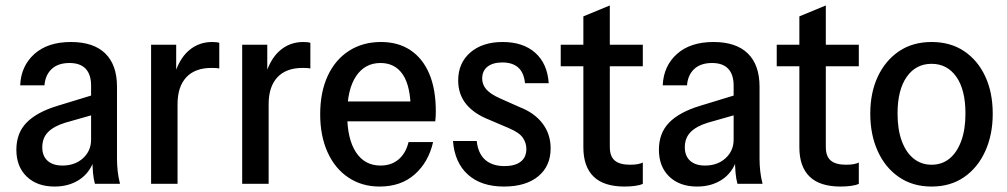

<svg xmlns="http://www.w3.org/2000/svg" viewBox="-20 -674 3692 704"><path d="M328 0Q323 -18 321 -40.5Q319 -63 319 -91H314V-360Q314 -401 294 -422Q274 -443 235 -443Q193 -443 169.5 -421Q146 -399 143 -361H54Q57 -432 106 -476Q155 -520 240 -520Q323 -520 366 -478Q409 -436 409 -356V-91Q409 -69 411.5 -46.5Q414 -24 420 0ZM180 10Q116 10 78 -26.5Q40 -63 40 -125Q40 -186 77.5 -224.5Q115 -263 191 -286L335 -330V-257L219 -224Q177 -211 156 -189.5Q135 -168 135 -134Q135 -102 154.5 -84.5Q174 -67 209 -67Q255 -67 284.5 -94Q314 -121 314 -162L326 -90Q310 -41 271.5 -15.5Q233 10 180 10Z M534 0V-510H626V-391H631V0ZM631 -292 617 -391Q635 -456 671.5 -488Q708 -520 758 -520Q775 -520 784 -517V-423Q780 -424 773 -424.5Q766 -425 756 -425Q695 -425 663 -390.5Q631 -356 631 -292Z M868 0V-510H960V-391H965V0ZM965 -292 951 -391Q969 -456 1005.5 -488Q1042 -520 1092 -520Q1109 -520 1118 -517V-423Q1114 -424 1107 -424.5Q1100 -425 1090 -425Q1029 -425 997 -390.5Q965 -356 965 -292Z M1372 10Q1307 10 1257.5 -23Q1208 -56 1181 -116Q1154 -176 1154 -255Q1154 -336 1181.5 -395.5Q1209 -455 1259.5 -487.5Q1310 -520 1377 -520Q1440 -520 1485 -490Q1530 -460 1554 -403.5Q1578 -347 1578 -265Q1578 -256 1577.5 -247Q1577 -238 1576 -229H1218V-302H1513L1486 -268Q1486 -357 1457.5 -400Q1429 -443 1375 -443Q1318 -443 1285.5 -394.5Q1253 -346 1253 -255Q1253 -165 1285 -116Q1317 -67 1375 -67Q1415 -67 1441.5 -89.5Q1468 -112 1478 -153H1568Q1551 -79 1500.5 -34.5Q1450 10 1372 10Z M1828 10Q1744 10 1695.5 -34Q1647 -78 1641 -157H1728Q1733 -111 1759 -88Q1785 -65 1830 -65Q1868 -65 1889 -81Q1910 -97 1910 -128Q1910 -150 1897 -169Q1884 -188 1846 -204L1776 -234Q1719 -256 1689.5 -292Q1660 -328 1660 -379Q1660 -443 1704.5 -481.5Q1749 -520 1823 -520Q1898 -520 1942.5 -480.5Q1987 -441 1992 -369H1905Q1901 -408 1880 -426.5Q1859 -445 1822 -445Q1787 -445 1767.5 -429.5Q1748 -414 1748 -386Q1748 -364 1763 -346.5Q1778 -329 1814 -313L1886 -281Q1940 -260 1969.5 -221Q1999 -182 1999 -130Q1999 -65 1953.5 -27.5Q1908 10 1828 10Z M2270 10Q2194 10 2156.5 -26.5Q2119 -63 2119 -134V-614L2216 -654V-135Q2216 -101 2234 -85.5Q2252 -70 2290 -70Q2306 -70 2317.5 -72Q2329 -74 2337 -78V0Q2327 5 2309 7.5Q2291 10 2270 10ZM2036 -431V-510H2337V-431Z M2684 0Q2679 -18 2677 -40.5Q2675 -63 2675 -91H2670V-360Q2670 -401 2650 -422Q2630 -443 2591 -443Q2549 -443 2525.5 -421Q2502 -399 2499 -361H2410Q2413 -432 2462 -476Q2511 -520 2596 -520Q2679 -520 2722 -478Q2765 -436 2765 -356V-91Q2765 -69 2767.5 -46.5Q2770 -24 2776 0ZM2536 10Q2472 10 2434 -26.5Q2396 -63 2396 -125Q2396 -186 2433.5 -224.5Q2471 -263 2547 -286L2691 -330V-257L2575 -224Q2533 -211 2512 -189.5Q2491 -168 2491 -134Q2491 -102 2510.5 -84.5Q2530 -67 2565 -67Q2611 -67 2640.5 -94Q2670 -121 2670 -162L2682 -90Q2666 -41 2627.5 -15.5Q2589 10 2536 10Z M3062 10Q2986 10 2948.5 -26.5Q2911 -63 2911 -134V-614L3008 -654V-135Q3008 -101 3026 -85.5Q3044 -70 3082 -70Q3098 -70 3109.5 -72Q3121 -74 3129 -78V0Q3119 5 3101 7.5Q3083 10 3062 10ZM2828 -431V-510H3129V-431Z M3396 10Q3327 10 3276.5 -24.5Q3226 -59 3198.5 -119.5Q3171 -180 3171 -257Q3171 -335 3199 -394Q3227 -453 3277 -486.5Q3327 -520 3396 -520Q3465 -520 3515 -486.5Q3565 -453 3592.5 -394Q3620 -335 3620 -257Q3620 -180 3592.5 -119.5Q3565 -59 3515 -24.5Q3465 10 3396 10ZM3396 -70Q3434 -70 3461.5 -92.5Q3489 -115 3504.5 -157Q3520 -199 3520 -258Q3520 -345 3486.5 -392.5Q3453 -440 3396 -440Q3338 -440 3304.5 -392Q3271 -344 3271 -258Q3271 -199 3286.5 -157Q3302 -115 3330 -92.5Q3358 -70 3396 -70Z"/></svg>

Font: Instrument Sans SemiCondensed Medium
Style: Regular
Weight: 500
Width: 4
Designer: Rodrigo Fuenzalida
Foundry: fragTYPE
Version: Version 1.000;gftools[0.9.28]